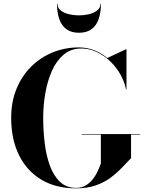

<svg xmlns="http://www.w3.org/2000/svg" viewBox="-20 -1019 796 1049"><path d="M426 -286.5H746V-283.5H696V-155Q671.5 -129.5 644.2 -101Q617 -72.5 582.8 -47.2Q548.5 -22 502.8 -6Q457 10 396 10Q284.5 10 205.2 -37.8Q126 -85.5 83.5 -172Q41 -258.5 41 -375Q41 -462.5 70 -533.2Q99 -604 150 -654.8Q201 -705.5 268 -732.8Q335 -760 411 -760Q455 -760 494.8 -744.5Q534.5 -729 566 -702L668.5 -750H671V-530H668.5Q661 -570.5 639 -610.2Q617 -650 584 -682.2Q551 -714.5 510 -734.2Q469 -754 423.5 -754Q368 -754 328.2 -720.8Q288.5 -687.5 264 -632.5Q239.5 -577.5 227.8 -510.5Q216 -443.5 216 -375Q216 -307 224 -239Q232 -171 252 -115.5Q272 -60 307 -26.2Q342 7.5 396 7.5Q427.5 7.5 450.5 -7Q473.5 -21.5 489.5 -43Q505.5 -64.5 515.5 -87Q525.5 -109.5 531 -125V-283.5H426ZM411.5 -840Q369 -840 342.5 -859.8Q316 -879.5 303.8 -915.2Q291.5 -951 291.5 -999H294Q294 -976 312 -961.8Q330 -947.5 357.2 -941.2Q384.5 -935 411.5 -935Q438.5 -935 465.5 -941.2Q492.5 -947.5 510.8 -961.8Q529 -976 529 -999H531.5Q531.5 -951 519.2 -915.2Q507 -879.5 480.5 -859.8Q454 -840 411.5 -840Z"/></svg>

Font: Bodoni Moda 72pt
Style: Bold
Weight: 700
Designer: Owen Earl
Foundry: indestructible type
Version: Version 2.004